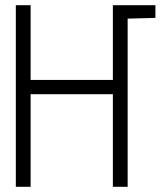

<svg xmlns="http://www.w3.org/2000/svg" viewBox="-20 -720 632 740"><path d="M443 -700V-648H464L579 -651V-700ZM415 -412H98V-700H41V0H98V-357H415V0H472V-700H415Z"/></svg>

Font: Advent Pro
Style: Regular
Weight: 400
Designer: VivaRado, Andreas Kalpakidis
Foundry: VivaRado, Andreas Kalpakidis
Version: Version 3.000